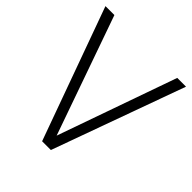

<svg xmlns="http://www.w3.org/2000/svg" viewBox="-203 -888 1026 1026"><g transform="rotate(45 310.5 -375.0)"><path d="M548.8 -750H615L343.8 0H277.5L6.2 -750H73.8L311.2 -76.2Z"/></g></svg>

Font: Now Light
Style: Regular
Weight: 300
Designer: Alfredo Marco Pradil
Foundry: Alfredo Marco Pradil
Version: Version 1.002;PS 001.002;hotconv 1.0.88;makeotf.lib2.5.64775